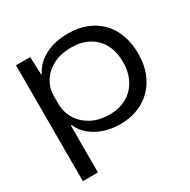

<svg xmlns="http://www.w3.org/2000/svg" viewBox="-158 -680 981 993"><g transform="rotate(-30 332.5 -183.0)"><path d="M59 167V-525H144L148 -419H152Q176 -470 233.5 -501.5Q291 -533 375 -533Q434 -533 481.5 -514.5Q529 -496 564 -461Q599 -426 618 -375.5Q637 -325 637 -262Q637 -180 604 -119Q571 -58 512 -24.5Q453 9 374 9Q324 9 279.5 -6Q235 -21 202.5 -48Q170 -75 154 -113H149V167ZM352 -62Q411 -62 454.5 -86.5Q498 -111 522.5 -156.5Q547 -202 547 -262Q547 -326 522.5 -370.5Q498 -415 454 -438.5Q410 -462 352 -462Q288 -462 242.5 -438Q197 -414 173 -374.5Q149 -335 149 -289V-243Q149 -195 173 -154Q197 -113 242.5 -87.5Q288 -62 352 -62Z"/></g></svg>

Font: Mona Sans Expanded
Style: Regular
Weight: 400
Width: 7
Designer: Deni Anggara
Foundry: GitHub
Version: Version 2.000